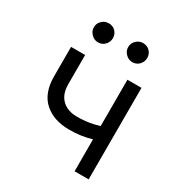

<svg xmlns="http://www.w3.org/2000/svg" viewBox="-176 -871 927 991"><g transform="rotate(30 287.0 -375.0)"><path d="M497.2 -545.5V0H413.4V-545.5ZM464.5 -207.4Q436.1 -196.7 408 -188.7Q380 -180.8 349.1 -176.3Q318.2 -171.9 281.2 -171.9Q188.6 -171.9 132.6 -221.9Q76.7 -272 76.7 -372.2V-546.9H160.5V-372.2Q160.5 -330.3 176.5 -303.3Q192.5 -276.3 219.8 -263.1Q247.2 -250 281.2 -250Q334.5 -250 377.7 -259.8Q420.8 -269.5 464.5 -285.5ZM127.8 -693.2Q127.8 -717.7 145.1 -733.8Q162.3 -750 184.7 -750Q209.2 -750 225.3 -733.8Q241.5 -717.7 241.5 -693.2Q241.5 -670.8 225.3 -653.6Q209.2 -636.4 184.7 -636.4Q162.3 -636.4 145.1 -653.6Q127.8 -670.8 127.8 -693.2ZM332.4 -693.2Q332.4 -717.7 349.6 -733.8Q366.8 -750 389.2 -750Q413.7 -750 429.9 -733.8Q446 -717.7 446 -693.2Q446 -670.8 429.9 -653.6Q413.7 -636.4 389.2 -636.4Q366.8 -636.4 349.6 -653.6Q332.4 -670.8 332.4 -693.2Z"/></g></svg>

Font: DeltaSans
Style: Regular
Weight: 400
Designer: Rasmus Andersson
Foundry: rsms
Version: Version 3.012